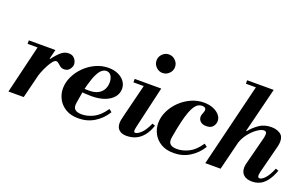

<svg xmlns="http://www.w3.org/2000/svg" viewBox="-86 -1156 2510 1570"><g transform="rotate(20 1169.0 -371.5)"><path d="M42 0 150 -450H287L175 0ZM56 -420V-450H275V-420ZM217 -174 264 -367H272Q309 -416 337.5 -439Q366 -462 399 -462Q425 -462 440.5 -450.5Q456 -439 463.5 -422.5Q471 -406 471 -392Q471 -370 454 -348Q437 -326 407 -326Q386 -326 372 -336.5Q358 -347 347.5 -357Q337 -367 326 -367Q312 -367 296 -347Q280 -327 264 -296.5Q248 -266 235.5 -233Q223 -200 217 -174Z M653 11Q587 11 542.5 -15.5Q498 -42 475 -85Q452 -128 452 -177Q452 -230 476.5 -281Q501 -332 542.5 -373Q584 -414 637 -438Q690 -462 747 -462Q793 -462 829.5 -446Q866 -430 887 -401.5Q908 -373 908 -337Q908 -299 883.5 -267Q859 -235 810 -215.5Q761 -196 689 -196Q664 -196 635 -198Q606 -200 583.5 -203Q561 -206 555 -207L560 -242Q577 -235 598 -233.5Q619 -232 658 -232Q705 -232 735.5 -248Q766 -264 780.5 -291.5Q795 -319 795 -352Q795 -386 780.5 -409Q766 -432 738 -432Q721 -432 703 -419.5Q685 -407 666.5 -372.5Q648 -338 630 -273.5Q612 -209 597 -105Q590 -64 608 -46.5Q626 -29 668 -29Q717 -29 769 -54.5Q821 -80 867 -148L892 -129Q852 -64 790.5 -26.5Q729 11 653 11Z M1173 -573Q1141 -573 1117 -597Q1093 -621 1093 -653Q1093 -686 1117 -710Q1141 -734 1173 -734Q1206 -734 1230 -710Q1254 -686 1254 -653Q1254 -621 1230 -597Q1206 -573 1173 -573ZM1071 11Q1032 11 1008 -9Q984 -29 984 -70Q984 -82 987 -97.5Q990 -113 1000 -153L1074 -450H1208L1124 -87Q1121 -73 1120 -65Q1119 -57 1119 -54Q1119 -37 1132 -37Q1149 -37 1178.5 -62.5Q1208 -88 1239 -156L1264 -147Q1246 -93 1218 -58Q1190 -23 1153.5 -6Q1117 11 1071 11ZM977 -420V-450H1151V-420Z M1482 11Q1416 11 1371.5 -15.5Q1327 -42 1304 -85Q1281 -128 1281 -177Q1281 -230 1305 -280.5Q1329 -331 1370.5 -372Q1412 -413 1465.5 -437.5Q1519 -462 1577 -462Q1623 -462 1658 -447.5Q1693 -433 1713 -409.5Q1733 -386 1733 -357Q1733 -332 1715.5 -309.5Q1698 -287 1658 -287Q1624 -287 1606.5 -304Q1589 -321 1589 -343Q1589 -355 1593 -366Q1597 -377 1601 -387.5Q1605 -398 1605 -407Q1605 -421 1595 -426.5Q1585 -432 1571 -432Q1555 -432 1539.5 -424Q1524 -416 1509.5 -396Q1495 -376 1481 -339Q1467 -302 1453.5 -245Q1440 -188 1426 -105Q1419 -64 1437 -46.5Q1455 -29 1497 -29Q1546 -29 1598 -54.5Q1650 -80 1696 -148L1721 -129Q1681 -64 1619.5 -26.5Q1558 11 1482 11Z M1755 0 1939 -754H2076L1888 0ZM2164 11Q2118 11 2092 -11Q2066 -33 2066 -75Q2066 -85 2067.5 -92.5Q2069 -100 2070 -107L2134 -356Q2136 -363 2137.5 -374.5Q2139 -386 2139 -393Q2139 -404 2132.5 -410Q2126 -416 2115 -416Q2093 -416 2059 -393Q2025 -370 1992.5 -328.5Q1960 -287 1944 -231L1977 -362H1984Q2014 -400 2058 -431Q2102 -462 2164 -462Q2208 -462 2239.5 -442Q2271 -422 2271 -375Q2271 -357 2265 -331L2203 -89Q2200 -76 2199 -68Q2198 -60 2198 -55Q2198 -35 2214 -35Q2233 -35 2259.5 -63Q2286 -91 2313 -155L2338 -146Q2315 -84 2287 -49.5Q2259 -15 2228 -2Q2197 11 2164 11ZM1845 -724V-754H2064V-724Z"/></g></svg>

Font: Libre Bodoni
Style: Italic
Weight: 400
Italic angle: -13°
Designer: Pablo Impallari, Rodrigo Fuenzalida
Foundry: Impallari Type
Version: Version 2.005;gftools[0.9.23]